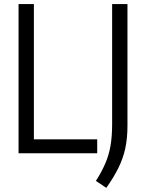

<svg xmlns="http://www.w3.org/2000/svg" viewBox="-20 -760 724 952"><path d="M72 0V-740H148V-69H462V0ZM507 171.5 455.5 137Q484.5 91.5 502.2 50.2Q520 9 528 -37.5Q536 -84 536 -145.5V-740H612V-136.5Q612 -74.5 601.2 -24.5Q590.5 25.5 567.2 72.5Q544 119.5 507 171.5Z"/></svg>

Font: Encode Sans Cnd
Style: Regular
Weight: 400
Width: 3
Designer: Multiple Designers
Foundry: Impallari Type
Version: Version 3.002; ttfautohint (v1.8.3) -l 8 -r 50 -G 200 -x 14 